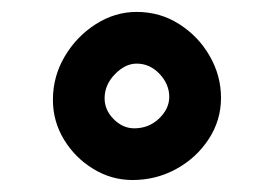

<svg xmlns="http://www.w3.org/2000/svg" viewBox="-20 -845 450 319"><path d="M347.2 -682.6Q347.2 -645 326.7 -613.8Q306.2 -582.5 272.7 -564.2Q239.3 -545.9 200.2 -545.9Q165 -545.9 134.8 -564.5Q104.5 -583 86.2 -613.3Q67.9 -643.6 67.9 -679.2Q67.9 -717.8 87.4 -751Q106.9 -784.2 138.9 -804.7Q170.9 -825.2 207 -825.2Q246.1 -825.2 277.8 -804.9Q309.6 -784.7 328.4 -752Q347.2 -719.2 347.2 -682.6ZM261.2 -684.1Q261.2 -705.1 245.1 -722.2Q229 -739.3 207 -739.3Q188 -739.3 170.9 -721.7Q153.8 -704.1 153.8 -681.6Q153.8 -662.1 168.9 -647Q184.1 -631.8 203.1 -631.8Q227.1 -631.8 244.1 -647.9Q261.2 -664.1 261.2 -684.1Z"/></svg>

Font: Mikhak-FD ExtraBold
Style: Regular
Weight: 800
Designer: Amin Abedi
Version: Version 3.2